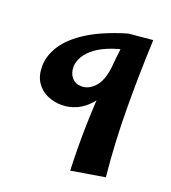

<svg xmlns="http://www.w3.org/2000/svg" viewBox="-139 -559 866 971"><g transform="rotate(20 294.5 -74.0)"><path d="M195 11Q153 11 116.5 -5.5Q80 -22 58 -55.5Q36 -89 36 -140Q36 -197 72 -253Q108 -309 186 -358Q264 -407 389 -444L432 -368Q362 -355 314 -334.5Q266 -314 238 -289Q210 -264 198 -238.5Q186 -213 186 -192Q186 -156 205.5 -134Q225 -112 257 -112Q299 -112 331 -150Q363 -188 370 -269L427 -309Q422 -220 400 -159Q378 -98 345 -60.5Q312 -23 273.5 -6Q235 11 195 11ZM350 308Q345 182 348 62.5Q351 -57 361.5 -181.5Q372 -306 389 -444L519 -456Q511 -271 512 -86.5Q513 98 531 278Z"/></g></svg>

Font: Marhey Light Medium
Style: Regular
Weight: 500
Version: Version 1.000